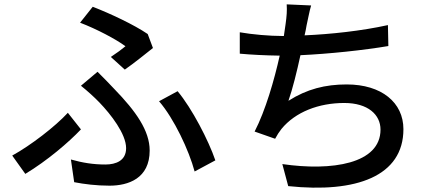

<svg xmlns="http://www.w3.org/2000/svg" viewBox="-20 -814 2010 880"><path d="M488 -553 552 -495C590 -521 656 -574 681 -594L657 -658C594 -701 485 -752 405 -783L347 -710C423 -681 512 -634 555 -602C541 -590 514 -570 488 -553ZM305 -83 320 21C366 30 422 37 482 37C568 37 666 4 666 -124C666 -215 603 -304 504 -406C479 -433 454 -458 427 -485L351 -421C381 -397 413 -368 436 -344C488 -290 558 -200 558 -135C558 -78 512 -60 463 -60C407 -60 358 -68 305 -83ZM872 -28 967 -79C936 -170 860 -317 794 -396L709 -350C778 -270 846 -125 872 -28ZM351 -221 291 -297C233 -234 120 -147 36 -101L96 -17C197 -78 294 -161 351 -221Z M1406 -789 1294 -794C1296 -765 1294 -740 1289 -704C1287 -689 1284 -670 1281 -649C1279 -649 1278 -649 1276 -649C1215 -649 1136 -656 1079 -666V-568C1134 -563 1196 -560 1262 -559C1237 -447 1197 -308 1147 -211L1241 -178C1250 -195 1259 -209 1270 -223C1334 -301 1441 -342 1558 -342C1667 -342 1724 -288 1724 -220C1724 -63 1501 -29 1274 -62L1301 39C1614 72 1829 -7 1829 -222C1829 -344 1729 -427 1569 -427C1471 -427 1387 -406 1302 -352C1321 -406 1341 -487 1357 -561C1488 -567 1648 -584 1760 -603L1758 -699C1636 -672 1493 -657 1376 -652C1380 -669 1383 -684 1385 -697C1392 -726 1397 -759 1406 -789Z"/></svg>

Font: Noto Sans HK Medium
Style: Regular
Weight: 500
Designer: Ryoko NISHIZUKA 西塚涼子 (kana, bopomofo & ideographs); Paul D. Hunt (Latin, Greek & Cyrillic); Sandoll Communications 산돌커뮤니
Foundry: Adobe
Version: Version 2.002;hotconv 1.0.116;makeotfexe 2.5.65601